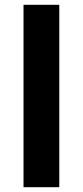

<svg xmlns="http://www.w3.org/2000/svg" viewBox="-20 -873 345 800"><path d="M227 -93V-853H78V-93Z"/></svg>

Font: Noto Sans Kannada UI
Style: Bold
Weight: 700
Designer: Jelle Bosma - Monotype Design Team
Foundry: Monotype Imaging Inc.
Version: Version 2.005